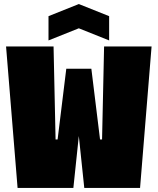

<svg xmlns="http://www.w3.org/2000/svg" viewBox="-20 -930 780 950"><path d="M67 0 10 -700H245L255 -240H265L308 -590H432L475 -240H485L495 -700H730L673 0H397L370 -257L343 0ZM220 -730V-850L370 -910L520 -850V-730L370 -790Z"/></svg>

Font: Tektur Condensed Black
Style: Regular
Weight: 900
Width: 3
Designer: Adam Jagosz
Foundry: Adam Jagosz
Version: Version 1.005;gftools[0.9.30]